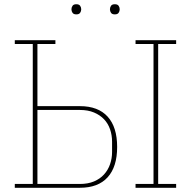

<svg xmlns="http://www.w3.org/2000/svg" viewBox="-20 -888 903 908"><path d="M50 -18H135V-680H50V-698H242V-680H157V-386H358Q444 -386 489 -336.5Q534 -287 534 -193Q534 -99 489 -49.5Q444 0 358 0H50ZM621 -18H706V-680H621V-698H813V-680H728V-18H813V0H621ZM358 -18Q396 -18 424.5 -30Q453 -42 472 -63Q491 -84 500.5 -111.5Q510 -139 510 -169V-218Q510 -249 500.5 -276.5Q491 -304 472 -324Q453 -344 424.5 -356Q396 -368 358 -368H157V-18ZM341 -820Q328 -820 323 -827.5Q318 -835 318 -843V-845Q318 -853 323 -860.5Q328 -868 341 -868Q354 -868 359 -860.5Q364 -853 364 -845V-843Q364 -835 359 -827.5Q354 -820 341 -820ZM523 -820Q510 -820 505 -827.5Q500 -835 500 -843V-845Q500 -853 505 -860.5Q510 -868 523 -868Q536 -868 541 -860.5Q546 -853 546 -845V-843Q546 -835 541 -827.5Q536 -820 523 -820Z"/></svg>

Font: IBM Plex Serif Thin
Style: Regular
Weight: 100
Designer: Mike Abbink, Paul van der Laan, Pieter van Rosmalen
Foundry: Bold Monday
Version: Version 3.001